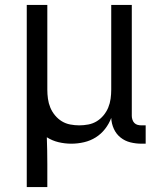

<svg xmlns="http://www.w3.org/2000/svg" viewBox="-20 -572 640 775"><path d="M88 183V-552H171V-210Q171 -192 173.5 -173.5Q176 -155 183 -138Q190 -121 202 -106.5Q214 -92 229.5 -82.5Q245 -73 263.5 -69.5Q282 -66 300 -66Q318 -66 336.5 -69.5Q355 -73 370.5 -82.5Q386 -92 398 -106.5Q410 -121 417 -138Q424 -155 426.5 -173.5Q429 -192 429 -210V-552H512V-104Q512 -97 514.5 -89Q517 -81 522.5 -75.5Q528 -70 535.5 -68Q543 -66 551 -66H568V8H551Q528 8 506 2.5Q484 -3 466.5 -17Q449 -31 439.5 -52Q430 -73 429 -96Q420 -72 404 -51.5Q388 -31 366.5 -17.5Q345 -4 319.5 2Q294 8 268 8Q242 8 216.5 2Q191 -4 169 -18Q170 9 170.5 36.5Q171 64 171 91V183Z"/></svg>

Font: Monocode
Style: Regular
Weight: 400
Designer: Belleve Invis
Foundry: Belleve Invis
Version: Version 16.1.0; ttfautohint (v1.8.4)